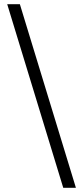

<svg xmlns="http://www.w3.org/2000/svg" viewBox="-20 -730 390 910"><path d="M279.8 160.2 14.2 -710H74.2L339.8 160.2Z"/></svg>

Font: Source Sans Pro
Style: Regular
Weight: 400
Designer: Paul D. Hunt
Foundry: Adobe Systems Incorporated
Version: Version 3.006;hotconv 1.0.111;makeotfexe 2.5.65597